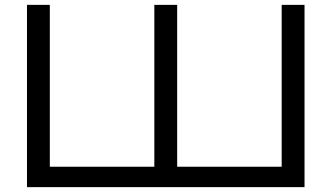

<svg xmlns="http://www.w3.org/2000/svg" viewBox="-20 -770 1363 790"><path d="M1181 -84 1139 -41V-750H1233V0H91V-750H185V-41L142 -84H646L615 -41V-750H709V-41L675 -84Z"/></svg>

Font: Unbounded Light
Style: Regular
Weight: 300
Designer: Luke Prowse, Jean-Baptiste Morizot, Fátima Lázaro, Florian Runge
Foundry: NaN
Version: Version 1.700